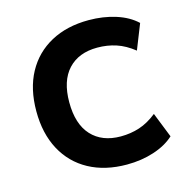

<svg xmlns="http://www.w3.org/2000/svg" viewBox="-107 -819 919 934"><g transform="rotate(-15 353.0 -352.5)"><path d="M420 11Q310 11 229 -33Q148 -77 104 -159Q60 -241 60 -353Q60 -466 104 -547Q148 -628 229 -672Q310 -716 420 -716Q493 -716 556 -696Q619 -676 659 -638L609 -512Q565 -547 520.5 -561.5Q476 -576 426 -576Q332 -576 279 -519Q226 -462 226 -354Q226 -244 279 -186.5Q332 -129 426 -129Q476 -129 520.5 -143.5Q565 -158 609 -193L659 -67Q619 -30 556 -9.5Q493 11 420 11Z"/></g></svg>

Font: Nunito Sans 9pt ExtraBold
Style: Regular
Weight: 800
Version: Version 3.101;gftools[0.9.27]